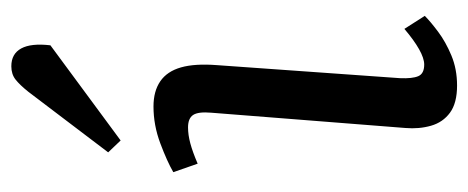

<svg xmlns="http://www.w3.org/2000/svg" viewBox="-264 -549 827 339"><g transform="rotate(-90 149.5 -379.5)"><path d="M120 -420Q122 -443 116 -452Q110 -461 94 -461Q81 -461 66 -457Q51 -453 30 -444L15 -487Q34 -498 66 -510Q98 -522 131 -522Q158 -522 175.5 -510Q193 -498 200 -473.5Q207 -449 204 -410L181 -87Q180 -65 184.5 -54.5Q189 -44 205 -44Q216 -44 232 -53Q248 -62 268 -79L291 -43Q281 -33 263 -19.5Q245 -6 221 4Q197 14 168 14Q137 14 120 1.5Q103 -11 97 -32Q91 -53 93 -77ZM157 -743Q169 -758 178.5 -765.5Q188 -773 202 -773Q224 -773 233.5 -755.5Q243 -738 239 -704L71 -580L50 -602Z"/></g></svg>

Font: Literata 18pt
Style: Italic
Weight: 400
Italic angle: -2°
Designer: Latin by Veronika Burian and Jose Scaglione. Greek by Irene Vlachou. Cyrillic by Vera Evstafieva
Foundry: TypeTogether
Version: Version 3.103;gftools[0.9.29]